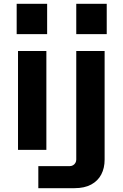

<svg xmlns="http://www.w3.org/2000/svg" viewBox="-20 -782 640 1002"><path d="M74 -516H222V0H74ZM526 51Q526 95 508.5 128.5Q491 162 456 181Q421 200 369 200H180V85H344Q353 85 361 80.5Q369 76 373.5 68Q378 60 378 51V-516H526ZM226 -762V-604H67V-762ZM537 -762V-604H378V-762Z"/></svg>

Font: iA Writer Duo V
Style: Regular
Weight: 400
Designer: Mike Abbink, Paul van der Laan, Pieter van Rosmalen, Oliver Reichenstein
Foundry: Information Architects Inc.
Version: Version 2.000